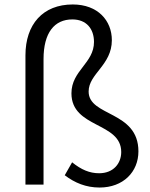

<svg xmlns="http://www.w3.org/2000/svg" viewBox="-20 -827 673 860"><path d="M426 13C532 13 600 -57 600 -149C600 -332 377 -304 377 -417C377 -497 481 -535 481 -647C481 -735 418 -807 306 -807C172 -807 94 -718 94 -579V0H175V-562C175 -681 224 -740 304 -740C367 -740 401 -698 401 -639C401 -544 300 -511 300 -409C300 -252 523 -281 523 -146C523 -96 489 -51 424 -51C381 -51 344 -67 303 -100L270 -42C315 -8 365 13 426 13Z"/></svg>

Font: Noto Sans CJK SC DemiLight
Style: Regular
Weight: 350
Designer: Ryoko NISHIZUKA 西塚涼子 (kana, bopomofo & ideographs); Paul D. Hunt (Latin, Greek & Cyrillic); Sandoll Communications 산돌커뮤니
Foundry: Adobe
Version: Version 2.004;hotconv 1.0.118;makeotfexe 2.5.65603